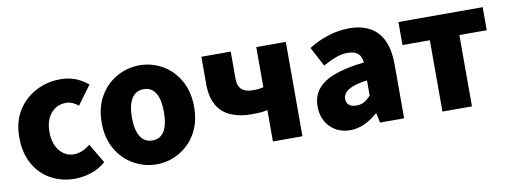

<svg xmlns="http://www.w3.org/2000/svg" viewBox="-53 -855 3020 1140"><g transform="rotate(-10 1457.0 -284.5)"><path d="M179 -22Q114 -58 77 -125.5Q40 -193 40 -285Q40 -379 82 -446Q123 -511 191 -547Q259 -583 339 -583Q434 -583 505 -522L422 -409Q386 -439 350 -439Q292 -439 257 -397.5Q222 -356 222 -285Q222 -215 256.5 -172.5Q291 -130 343 -130Q392 -130 442 -170L511 -53Q472 -18 422 -2Q372 14 323 14Q244 14 179 -22Z M680 -22Q614 -59 575.5 -126.5Q537 -194 537 -285Q537 -379 577 -446Q615 -511 679 -547Q743 -583 816 -583Q890 -583 953.5 -547Q1017 -511 1055.5 -443Q1094 -375 1094 -285Q1094 -192 1055 -124Q1016 -58 952.5 -22Q889 14 816 14Q745 14 680 -22ZM912 -285Q912 -360 888 -399.5Q864 -439 816 -439Q768 -439 743.5 -398.5Q719 -358 719 -285Q719 -211 743.5 -170.5Q768 -130 816 -130Q864 -130 888 -169.5Q912 -209 912 -285Z M1421 -181Q1352 -181 1301 -203Q1246 -225 1217 -275.5Q1188 -326 1188 -404V-569H1365V-404Q1365 -362 1387.5 -341Q1410 -320 1459 -320Q1492 -320 1519 -327V-569H1697V0H1519V-189Q1496 -184 1476.5 -182.5Q1457 -181 1421 -181Z M1816 -159Q1816 -249 1891.5 -299.5Q1967 -350 2132 -368Q2129 -405 2108.5 -423Q2088 -441 2046 -441Q2013 -441 1977.5 -428.5Q1942 -416 1897 -391L1835 -508Q1957 -583 2080 -583Q2155 -583 2205 -555Q2310 -498 2310 -323V0H2165L2153 -57H2148Q2067 14 1985 14Q1910 14 1863 -34.5Q1816 -83 1816 -159ZM2132 -169V-260Q1985 -242 1985 -173Q1985 -149 2001 -136.5Q2017 -124 2046 -124Q2072 -124 2092 -135Q2112 -146 2132 -169Z M2541 -430H2376V-569H2884V-430H2719V0H2541Z"/></g></svg>

Font: Merged Yaku Han JP Black
Style: Regular
Weight: 900
Designer: Ryoko NISHIZUKA 西塚涼子 (kana, bopomofo & ideographs); Paul D. Hunt (Latin, Greek & Cyrillic); Sandoll Communications 산돌커뮤니
Foundry: Adobe
Version: Version 2.004